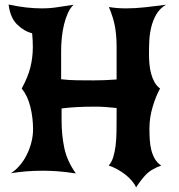

<svg xmlns="http://www.w3.org/2000/svg" viewBox="-20 -760 792 848"><path d="M305 -739Q290 -725 279.5 -701.5Q269 -678 262.5 -650.5Q256 -623 253 -593.5Q250 -564 250 -537V-410Q283 -406 319 -405.5Q355 -405 393 -405Q420 -405 443 -406Q466 -407 495 -409V-553Q495 -602 488 -641.5Q481 -681 461 -729Q497 -723 536 -723Q578 -723 622.5 -728Q667 -733 713 -739Q686 -723 671 -697.5Q656 -672 648.5 -642Q641 -612 639.5 -581Q638 -550 638 -523Q638 -500 640 -477.5Q642 -455 647.5 -434.5Q653 -414 662.5 -397Q672 -380 687 -369Q669 -337 654.5 -289Q640 -241 640 -193Q640 -167 641.5 -142.5Q643 -118 648.5 -96.5Q654 -75 664.5 -57.5Q675 -40 692 -29Q645 -12 621 15Q597 42 581 68Q576 55 564 40.5Q552 26 536 13Q520 0 500.5 -11Q481 -22 460 -29Q473 -43 480 -65.5Q487 -88 490.5 -116Q494 -144 494.5 -176Q495 -208 495 -241V-283Q466 -286 444.5 -287.5Q423 -289 399 -289Q354 -289 318.5 -287Q283 -285 252 -281V-228Q252 -164 264 -106.5Q276 -49 315 6Q270 -1 234.5 -3.5Q199 -6 172 -6Q127 -6 94 -3Q61 0 28 5Q49 -8 67 -29Q85 -50 98 -76Q111 -102 118.5 -131Q126 -160 126 -189Q126 -240 114 -288.5Q102 -337 76 -369Q104 -421 114.5 -464Q125 -507 125 -553Q125 -581 122 -613Q86 -622 55.5 -652Q25 -682 18 -740Q60 -731 96 -727Q132 -723 164 -723Q202 -723 235.5 -728.5Q269 -734 305 -739Z"/></svg>

Font: New Rocker
Style: Regular
Weight: 400
Designer: Pablo Impallari, Brenda Gallo, Rodrigo Fuenzalida
Foundry: Pablo Impallari, Brenda Gallo, Rodrigo Fuenzalida
Version: Version 1.000; ttfautohint (v0.93) -l 8 -r 50 -G 200 -x 14 -